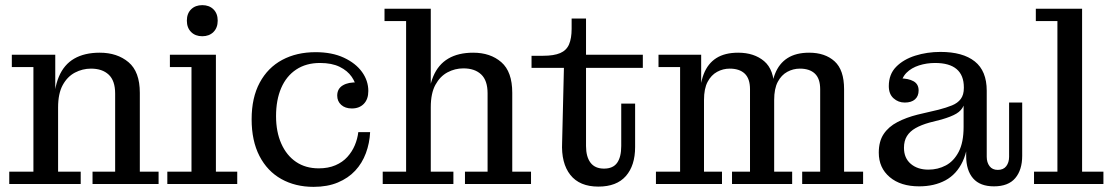

<svg xmlns="http://www.w3.org/2000/svg" viewBox="-20 -716 4329 747"><path d="M340 0V-48H428V-352Q428 -402 403 -425.5Q378 -449 334 -449Q301 -449 271.5 -433.5Q242 -418 224 -385Q206 -352 206 -298H189Q189 -370 209 -417.5Q229 -465 269 -488Q309 -511 368 -511Q436 -511 480 -474Q524 -437 524 -355V-48H597V0ZM16 0V-48H110V-455H26V-503H195V-347L206 -349V-48H294V0Z M631 0V-48H725V-455H641V-503H820V-48H903V0ZM767 -575Q740 -575 723.5 -591.5Q707 -608 707 -635.7Q707 -663.4 723.5 -679.7Q740.1 -696 767 -696Q794 -696 810.5 -679.7Q827 -663.4 827 -635.7Q827 -608 810.5 -591.5Q793.9 -575 767 -575Z M1200 11Q1129 11 1074.5 -19.5Q1020 -50 989.5 -109Q959 -168 959 -252Q959 -336 990.5 -394.5Q1022 -453 1078 -483Q1134 -513 1208 -513L1225 -471Q1171 -471 1132.5 -445.5Q1094 -420 1074 -373.5Q1054 -327 1054 -264Q1054 -203 1074.5 -157Q1095 -111 1132 -86Q1169 -61 1220 -61Q1257 -61 1285 -73Q1313 -85 1331.5 -105.5Q1350 -126 1360.5 -151Q1371 -176 1374 -202H1420Q1418 -159 1403.5 -120Q1389 -81 1362 -52Q1335 -23 1294.5 -6Q1254 11 1200 11ZM1349 -294Q1323 -294 1307.5 -308Q1292 -322 1292 -344Q1292 -371 1314 -384Q1336 -397 1370 -395L1368 -366Q1365 -393 1348.5 -417Q1332 -441 1301.5 -456Q1271 -471 1225 -471L1208 -513Q1272 -513 1318 -491.5Q1364 -470 1388.5 -436Q1413 -402 1413 -362Q1413 -330 1395.5 -312Q1378 -294 1349 -294Z M1469 0V-48H1560V-634H1476V-682H1656V-48H1744V0ZM1789 0V-48H1877V-353Q1877 -403 1852 -426.5Q1827 -450 1783 -450Q1750 -450 1721 -434.5Q1692 -419 1674 -386Q1656 -353 1656 -299H1646Q1646 -372 1665.5 -418.5Q1685 -465 1724 -488Q1763 -511 1821 -511Q1888 -511 1930.5 -474Q1973 -437 1973 -355V-48H2046V0Z M2308 10Q2235 10 2199 -35.5Q2163 -81 2167 -162L2174 -452H2048V-499H2093Q2135 -499 2159.5 -509.5Q2184 -520 2194 -543.5Q2204 -567 2204 -604V-644H2260V-148Q2260 -106 2277.5 -83Q2295 -60 2330 -60Q2365 -60 2381 -82.5Q2397 -105 2397 -148V-313H2451V-144Q2451 -72 2415 -31Q2379 10 2308 10ZM2260 -452V-503H2481V-452Z M2532 0V-48H2626V-455H2542V-503H2708V-346L2719 -347V-48H2789V0ZM2828 0V-48H2898V-369Q2898 -410 2877.5 -429.5Q2857 -449 2819 -449Q2793 -449 2770 -436.5Q2747 -424 2733 -397.5Q2719 -371 2719 -327L2702 -326Q2702 -387 2718 -428Q2734 -469 2767 -490Q2800 -511 2852 -511Q2914 -511 2953 -478Q2992 -445 2992 -371V-48H3062V0ZM3101 0V-48H3171V-369Q3171 -410 3150.5 -429.5Q3130 -449 3092 -449Q3066 -449 3043 -436.5Q3020 -424 3006 -397.5Q2992 -371 2992 -327L2979 -326Q2979 -387 2995 -428Q3011 -469 3044 -490Q3077 -511 3128 -511Q3190 -511 3227 -477.5Q3264 -444 3264 -369V-48H3338V0Z M3500 -317Q3475 -317 3456.5 -333.5Q3438 -350 3438 -381Q3438 -427 3466.5 -456Q3495 -485 3541 -499.5Q3587 -514 3639 -514Q3726 -514 3772.5 -477Q3819 -440 3819 -363L3730 -376Q3730 -423 3702 -447Q3674 -471 3618 -471Q3585 -471 3555.5 -461.5Q3526 -452 3507 -433Q3488 -414 3484 -383L3482 -411Q3514 -411 3534 -400Q3554 -389 3554 -364Q3554 -342 3540 -329.5Q3526 -317 3500 -317ZM3847 9Q3793 9 3766 -22Q3739 -53 3739 -109V-168H3729V-305H3725L3730 -340V-376L3819 -363V-106Q3819 -84 3830 -69.5Q3841 -55 3862 -55Q3884 -55 3895 -69.5Q3906 -84 3906 -106V-317H3957V-110Q3957 -55 3930 -23Q3903 9 3847 9ZM3556 9Q3484 9 3441.5 -27Q3399 -63 3399 -122Q3399 -166 3418 -194.5Q3437 -223 3471.5 -241Q3506 -259 3550 -270L3631 -289Q3662 -297 3684 -306Q3706 -315 3718 -331Q3730 -347 3730 -374L3734 -305H3729Q3721 -286 3701 -274Q3681 -262 3643 -251L3596 -239Q3564 -230 3542 -217.5Q3520 -205 3508.5 -186.5Q3497 -168 3497 -141Q3497 -101 3523.5 -78.5Q3550 -56 3592 -56Q3629 -56 3660 -72.5Q3691 -89 3710 -125.5Q3729 -162 3729 -222L3748 -217Q3749 -138 3725.5 -88Q3702 -38 3658.5 -14.5Q3615 9 3556 9Z M4003 0V-48H4094V-634H4010V-682H4190V-48H4273V0Z"/></svg>

Font: Montagu Slab
Style: Bold
Weight: 700
Designer: Florian Karsten
Foundry: Florian Karsten
Version: Version 1.000